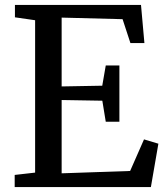

<svg xmlns="http://www.w3.org/2000/svg" viewBox="-20 -763 675 783"><path d="M123.2 -59.1V-680.5L40.9 -692.4V-743H555L568.9 -587.5H511.8L479.9 -684.8L231.4 -691.2V-410.5L397 -413.5L411.3 -496H466.9V-266.5H411.3L397.3 -352.3L231.4 -355.1V-56.2L510.7 -65.8L567.3 -194.6L625.9 -177L595.3 0H39.9V-49.6Z"/></svg>

Font: Merriweather Light
Style: Regular
Weight: 300
Designer: Eben Sorkin
Foundry: Eben Sorkin
Version: Version 2.100